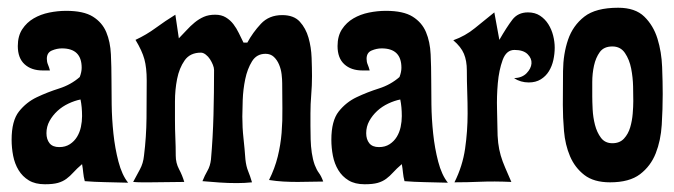

<svg xmlns="http://www.w3.org/2000/svg" viewBox="-20 -470 1740 496"><path d="M151 -442Q196 -442 220 -427Q244 -412 254.5 -387Q265 -362 266.5 -329.5Q268 -297 268 -263Q268 -237 268.5 -200Q269 -163 273 -125Q277 -87 286 -52.5Q295 -18 311 2Q276 1 250 0.5Q224 0 199 -2Q196 -13 195 -24Q194 -35 192 -46Q178 -34 169.5 -24.5Q161 -15 151.5 -8Q142 -1 129.5 2.5Q117 6 96 6Q71 6 54.5 -4Q38 -14 28 -30.5Q18 -47 14 -67.5Q10 -88 10 -109Q10 -158 29 -182Q48 -206 75.5 -219Q103 -232 133 -241.5Q163 -251 186 -271Q191 -284 191 -295Q191 -345 140 -345Q127 -345 114 -339.5Q101 -334 101 -318Q101 -310 104 -303Q107 -296 109 -288H90Q61 -288 43.5 -304Q26 -320 26 -351Q26 -377 37.5 -394.5Q49 -412 67 -422.5Q85 -433 107 -437.5Q129 -442 151 -442ZM100 -126Q100 -110 108 -100Q116 -90 133 -90Q149 -90 160.5 -97.5Q172 -105 179 -116.5Q186 -128 189 -142Q192 -156 192 -170Q192 -194 188 -213Q173 -210 157 -202.5Q141 -195 128.5 -183.5Q116 -172 108 -157.5Q100 -143 100 -126Z M536 -432Q552 -432 563.5 -425Q575 -418 583 -407.5Q591 -397 597 -384.5Q603 -372 609 -360H619Q633 -386 654 -408.5Q675 -431 709 -431Q739 -431 754.5 -414Q770 -397 777 -372.5Q784 -348 785 -320.5Q786 -293 786 -273Q786 -249 784 -225Q782 -201 782 -177Q782 -162 782 -145Q782 -128 782.5 -110Q783 -92 785.5 -75Q788 -58 793 -44Q798 -31 804 -23Q810 -15 815 -1L749 0Q730 0 712 -1Q694 -2 675 -5Q690 -35 697.5 -65.5Q705 -96 707.5 -127Q710 -158 709.5 -190Q709 -222 709 -255Q709 -265 707.5 -278Q706 -291 701 -303Q696 -315 687.5 -323Q679 -331 666 -331Q643 -331 631 -311.5Q619 -292 613.5 -265.5Q608 -239 607 -211.5Q606 -184 606 -169Q606 -140 609 -113Q612 -86 614 -58Q616 -40 621 -28Q626 -16 631 1Q621 2 611.5 2.5Q602 3 592 3Q569 3 547.5 1.5Q526 0 503 -2Q509 -17 516 -29Q523 -41 525 -58Q530 -115 531.5 -173Q533 -231 533 -289Q533 -295 530 -302.5Q527 -310 522.5 -317Q518 -324 511.5 -329Q505 -334 499 -334Q471 -334 457 -314Q443 -294 437.5 -266Q432 -238 432 -208Q432 -178 432 -159Q432 -136 433 -113.5Q434 -91 434 -68Q434 -49 442.5 -33Q451 -17 456 0Q434 0 412 0.5Q390 1 368 1Q357 1 346 1Q335 1 324 0Q333 -17 341.5 -32.5Q350 -48 352 -68Q358 -116 358.5 -165Q359 -214 359 -262Q359 -295 353 -317Q347 -339 330 -367Q358 -380 382.5 -398Q407 -416 433 -432L442 -371Q452 -381 462 -392Q472 -403 483 -412Q494 -421 506.5 -426.5Q519 -432 536 -432Z M977 -442Q1022 -442 1046 -427Q1070 -412 1080.5 -387Q1091 -362 1092.5 -329.5Q1094 -297 1094 -263Q1094 -237 1094.5 -200Q1095 -163 1099 -125Q1103 -87 1112 -52.5Q1121 -18 1137 2Q1102 1 1076 0.5Q1050 0 1025 -2Q1022 -13 1021 -24Q1020 -35 1018 -46Q1004 -34 995.5 -24.5Q987 -15 977.5 -8Q968 -1 955.5 2.5Q943 6 922 6Q897 6 880.5 -4Q864 -14 854 -30.5Q844 -47 840 -67.5Q836 -88 836 -109Q836 -158 855 -182Q874 -206 901.5 -219Q929 -232 959 -241.5Q989 -251 1012 -271Q1017 -284 1017 -295Q1017 -345 966 -345Q953 -345 940 -339.5Q927 -334 927 -318Q927 -310 930 -303Q933 -296 935 -288H916Q887 -288 869.5 -304Q852 -320 852 -351Q852 -377 863.5 -394.5Q875 -412 893 -422.5Q911 -433 933 -437.5Q955 -442 977 -442ZM926 -126Q926 -110 934 -100Q942 -90 959 -90Q975 -90 986.5 -97.5Q998 -105 1005 -116.5Q1012 -128 1015 -142Q1018 -156 1018 -170Q1018 -194 1014 -213Q999 -210 983 -202.5Q967 -195 954.5 -183.5Q942 -172 934 -157.5Q926 -143 926 -126Z M1344 -438Q1362 -438 1375 -429.5Q1388 -421 1396.5 -407.5Q1405 -394 1409 -378Q1413 -362 1413 -347Q1413 -331 1409.5 -315Q1406 -299 1398 -286Q1390 -273 1377 -265Q1364 -257 1346 -257Q1325 -257 1308 -268Q1329 -269 1340.5 -281Q1352 -293 1353 -306Q1354 -319 1343 -330Q1332 -341 1309 -341Q1288 -341 1278.5 -315Q1269 -289 1266 -255Q1263 -221 1264 -188Q1265 -155 1265 -141Q1265 -118 1267 -101Q1269 -84 1273.5 -68.5Q1278 -53 1285 -37Q1292 -21 1301 0Q1256 -2 1221.5 -0.5Q1187 1 1154 1Q1175 -41 1181.5 -86Q1188 -131 1188 -177Q1188 -205 1187 -232.5Q1186 -260 1186 -288Q1186 -313 1178.5 -331Q1171 -349 1151 -366Q1182 -377 1207 -397.5Q1232 -418 1257 -438L1270 -367Q1289 -400 1303.5 -419Q1318 -438 1344 -438Z M1577 -450Q1621 -450 1644.5 -427Q1668 -404 1678.5 -370Q1689 -336 1690.5 -297Q1692 -258 1692 -227Q1692 -188 1689.5 -147.5Q1687 -107 1674 -74Q1661 -41 1633.5 -20Q1606 1 1556 1Q1514 1 1489.5 -18Q1465 -37 1452.5 -66.5Q1440 -96 1437 -131.5Q1434 -167 1434 -199Q1434 -242 1434.5 -286.5Q1435 -331 1447.5 -367.5Q1460 -404 1489.5 -427Q1519 -450 1577 -450ZM1510 -221Q1510 -208 1511 -187.5Q1512 -167 1517 -147.5Q1522 -128 1532.5 -114Q1543 -100 1562 -100Q1581 -100 1592 -112Q1603 -124 1608 -141Q1613 -158 1614.5 -176.5Q1616 -195 1616 -209Q1616 -223 1615.5 -246.5Q1615 -270 1610.5 -293Q1606 -316 1594.5 -333Q1583 -350 1562 -350Q1540 -350 1529.5 -335.5Q1519 -321 1514.5 -300.5Q1510 -280 1510 -258Q1510 -236 1510 -221Z"/></svg>

Font: Fette Mikado
Style: Regular
Weight: 400
Designer: Peter Wiegel
Foundry: Peter Wiegel
Version: Version 1.000